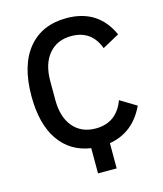

<svg xmlns="http://www.w3.org/2000/svg" viewBox="-125 -802 884 1044"><g transform="rotate(-15 317.0 -280.0)"><path d="M296 150V8Q181 -9 118 -100.5Q55 -192 55 -349Q55 -523 132.5 -616.5Q210 -710 348 -710Q526 -710 597 -552L502 -500Q462 -609 348 -609Q268 -609 221.5 -554Q175 -499 175 -402V-296Q175 -199 221.5 -144Q268 -89 348 -89Q466 -89 509 -205L600 -150Q537 -15 401 8V150Z"/></g></svg>

Font: IBM Plex Sans Medm
Style: Regular
Weight: 500
Designer: Mike Abbink, Paul van der Laan, Pieter van Rosmalen
Foundry: Bold Monday
Version: Version 3.005